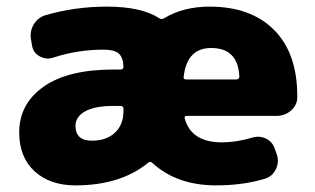

<svg xmlns="http://www.w3.org/2000/svg" viewBox="-20 -550 951 580"><path d="M694 -310Q703 -310 703 -319Q699 -405 618 -405Q545 -405 535 -319Q533 -310 542 -310ZM353 -215V-221Q353 -230 344 -230H323Q266 -230 237 -213.5Q208 -197 208 -170Q208 -125 258 -125Q301 -125 327 -149Q353 -173 353 -215ZM613 -530Q738 -530 808 -459.5Q878 -389 878 -260V-256Q878 -233 859.5 -216.5Q841 -200 816 -200H545Q536 -200 538 -192Q558 -120 650 -120Q694 -120 741 -134Q763 -141 783 -131.5Q803 -122 810 -101L816 -84Q824 -61 813.5 -39Q803 -17 780 -10Q714 10 633 10Q514 10 440 -58Q434 -64 427 -58Q344 10 208 10Q131 10 84.5 -32.5Q38 -75 38 -150Q38 -236 111.5 -288Q185 -340 323 -340H344Q353 -340 353 -348Q352 -377 338.5 -388.5Q325 -400 293 -400Q214 -400 141 -376Q120 -369 100.5 -379.5Q81 -390 77 -411L74 -429Q69 -454 81.5 -475.5Q94 -497 117 -504Q206 -530 303 -530Q407 -530 461 -495Q468 -490 476 -495Q534 -530 613 -530Z"/></svg>

Font: Rounded Mplus 1c Black
Style: Regular
Weight: 900
Version: Version 1.059.20150529